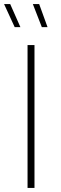

<svg xmlns="http://www.w3.org/2000/svg" viewBox="-24 -921 299 941"><path d="M111 0H145V-700H111ZM181 -788H209L168 -901H137ZM48 -788H76L26 -901H-4Z"/></svg>

Font: Chess Sans ExtraLight
Style: Regular
Weight: 275
Designer: Wolf Bōese
Foundry: Wolf Bōese
Version: Version 7.223;Glyphs 3.3 (3306)